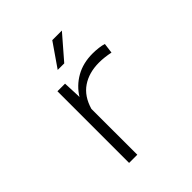

<svg xmlns="http://www.w3.org/2000/svg" viewBox="-201 -869 1001 1001"><g transform="rotate(-45 300.0 -368.0)"><path d="M443.8 -538.1Q465.8 -538.1 487.8 -535.4Q509.8 -532.7 524.4 -527.8L517.1 -471.7Q496.6 -476.1 476.1 -478.5Q455.6 -481 434.1 -481Q359.9 -481 308.1 -445.8Q256.3 -410.6 235.4 -337.9L235.8 0H175.3V-528.3H231.4L235.4 -436.5V-425.8Q267.6 -478 320.8 -508.1Q374 -538.1 443.8 -538.1ZM344.7 -735.8H415.5L303.2 -606H254.9Z"/></g></svg>

Font: Roboto Mono Light
Style: Regular
Weight: 300
Designer: Google
Version: Version 2.000985; 2015; ttfautohint (v1.3)